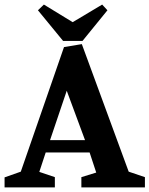

<svg xmlns="http://www.w3.org/2000/svg" viewBox="-30 -820 654 840"><path d="M-10 0V-44L61 -69L250 -614L328 -627L533 -69L604 -45V0H326V-45L391 -65L362 -153H170L142 -68L210 -45V0ZM189 -207H342L262 -423ZM246 -641 136 -775 162 -800 288 -723 417 -800 440 -775 331 -641Z"/></svg>

Font: Manuale
Style: Regular
Weight: 400
Designer: Eduardo Tunni / Pablo Cosgaya
Foundry: Eduardo Tunni / Pablo Cosgaya
Version: Version 1.002